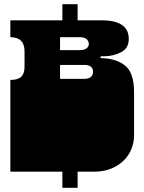

<svg xmlns="http://www.w3.org/2000/svg" viewBox="-20 -812 679 908"><path d="M29 -171V-172Q29 -185 29 -191Q29 -197 29 -209V-260Q29 -269 29 -273.5Q29 -278 29 -282.5Q29 -287 29 -296V-297Q29 -310 29 -316Q29 -322 29 -334V-434Q65 -434 80.5 -449Q96 -464 96 -495V-569Q96 -636 29 -636V-716H460Q589 -716 589 -628Q589 -583 551.5 -564.5Q514 -546 474 -546H456V-537Q524 -537 569 -504Q614 -471 614 -375V-334Q614 -321 614 -315Q614 -309 614 -297V-296Q614 -287 614 -282.5Q614 -278 614 -273.5Q614 -269 614 -260V-209Q614 -196 614 -190Q614 -184 614 -172V-171Q614 -164 613.5 -157.5Q613 -151 612 -145.5Q611 -140 610 -135Q596 -73 545.5 -36.5Q495 0 425 0H29V-135Q29 -144 29 -148.5Q29 -153 29 -157.5Q29 -162 29 -171ZM275 -38H347V76H275ZM420 -472Q420 -505 379 -505H264V-439H378Q398 -439 409 -447.5Q420 -456 420 -472ZM400 -604Q400 -618 389.5 -627Q379 -636 359 -636H264V-575H358Q378 -575 389 -583Q400 -591 400 -604ZM275 -792H347V-681H275Z"/></svg>

Font: Danfo
Style: Regular
Weight: 400
Version: Version 1.000;Glyphs 3.2 (3236)